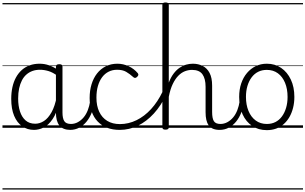

<svg xmlns="http://www.w3.org/2000/svg" viewBox="-20 -1035 2474 1555"><path d="M255 17Q202 17 160 -12Q118 -41 94.5 -97Q71 -153 71 -234Q71 -285 80.5 -328.5Q90 -372 109 -407Q128 -442 155.5 -467Q183 -492 219.5 -505.5Q256 -519 301 -519Q340 -519 376 -506.5Q412 -494 448 -470V-419Q408 -449 372.5 -459.5Q337 -470 303 -470Q270 -470 242.5 -460Q215 -450 193.5 -431Q172 -412 157.5 -384Q143 -356 135 -319.5Q127 -283 127 -237Q127 -178 142 -132Q157 -86 187.5 -59.5Q218 -33 265 -33Q302 -33 336 -55Q370 -77 397.5 -126Q425 -175 440 -255L459 -206Q440 -120 406.5 -71Q373 -22 334 -2.5Q295 17 255 17ZM550 17Q520 17 497.5 8Q475 -1 461 -18.5Q447 -36 440 -62Q433 -88 433 -123V-496Q433 -506 440 -510.5Q447 -515 460 -515Q473 -515 479.5 -510.5Q486 -506 486 -496V-124Q486 -77 500.5 -54Q515 -31 556 -31Q564 -31 568 -23.5Q572 -16 571.5 -7Q571 2 566 9.5Q561 17 550 17ZM0 490H622V500H0ZM0 -20H622V0H0ZM0 -505H622V-500H0ZM0 -1010H622V-1000H0Z M547 17Q536 17 530.5 9.5Q525 2 525.5 -7Q526 -16 533 -23.5Q540 -31 553 -31Q584 -31 610.5 -45.5Q637 -60 657.5 -84.5Q678 -109 691 -142.5Q704 -176 710 -215Q711 -226 720 -229Q729 -232 737 -228Q745 -224 744 -213Q739 -165 723 -123.5Q707 -82 681.5 -50.5Q656 -19 622 -1Q588 17 547 17ZM622 490V500ZM622 -20V0ZM622 -505V-500ZM622 -1010V-1000Z M950 17Q836 17 771 -51Q706 -119 706 -241Q706 -302 721.5 -352.5Q737 -403 766 -440Q795 -477 836.5 -498Q878 -519 931 -519Q977 -519 1021 -499Q1065 -479 1096 -442Q1101 -435 1100.5 -428.5Q1100 -422 1091 -413Q1082 -404 1074 -404Q1066 -404 1060 -410Q1030 -437 1001.5 -453.5Q973 -470 928 -470Q891 -470 860 -454.5Q829 -439 807 -409.5Q785 -380 773 -338.5Q761 -297 761 -244Q761 -178 783.5 -130Q806 -82 848.5 -56Q891 -30 951 -30Q962 -30 967.5 -23Q973 -16 973 -6.5Q973 3 967.5 10Q962 17 950 17ZM622 490H1157V500H622ZM622 -20H1157V0H622ZM622 -505H1157V-500H622ZM622 -1010H1157V-1000H622Z M949 17Q940 17 935.5 10Q931 3 931 -6.5Q931 -16 936.5 -23Q942 -30 951 -30Q1021 -30 1085.5 -61.5Q1150 -93 1203.5 -151.5Q1257 -210 1296 -291Q1300 -300 1309.5 -299Q1319 -298 1326 -290Q1333 -282 1327 -271Q1285 -180 1226 -115.5Q1167 -51 1097 -17Q1027 17 949 17ZM1157 490V500ZM1157 -20V0ZM1157 -505V-500ZM1157 -1010V-1000Z M1760 17Q1728 17 1706 8Q1684 -1 1670.5 -19.5Q1657 -38 1651 -64.5Q1645 -91 1645 -126V-332Q1645 -398 1619.5 -433.5Q1594 -469 1535 -469Q1506 -469 1477.5 -458Q1449 -447 1424 -421.5Q1399 -396 1379 -354.5Q1359 -313 1347 -251V-4Q1347 6 1340.5 10.5Q1334 15 1320 15Q1307 15 1301 10.5Q1295 6 1295 -4V-996Q1295 -1006 1301 -1010.5Q1307 -1015 1320 -1015Q1334 -1015 1340.5 -1010.5Q1347 -1006 1347 -996V-366Q1364 -410 1386.5 -439.5Q1409 -469 1435 -486.5Q1461 -504 1488 -511.5Q1515 -519 1542 -519Q1586 -519 1621.5 -501Q1657 -483 1677.5 -444Q1698 -405 1698 -341V-128Q1698 -77 1712 -54Q1726 -31 1766 -31Q1777 -31 1782.5 -23.5Q1788 -16 1787.5 -7Q1787 2 1780 9.5Q1773 17 1760 17ZM1157 490H1833V500H1157ZM1157 -20H1833V0H1157ZM1157 -505H1833V-500H1157ZM1157 -1010H1833V-1000H1157Z M1758 17Q1747 17 1741.5 9.5Q1736 2 1736.5 -7Q1737 -16 1744 -23.5Q1751 -31 1764 -31Q1795 -31 1821.5 -45.5Q1848 -60 1868.5 -84.5Q1889 -109 1902 -142.5Q1915 -176 1921 -215Q1922 -226 1931 -229Q1940 -232 1948 -228Q1956 -224 1955 -213Q1950 -165 1934 -123.5Q1918 -82 1892.5 -50.5Q1867 -19 1833 -1Q1799 17 1758 17ZM1833 490V500ZM1833 -20V0ZM1833 -505V-500ZM1833 -1010V-1000Z M2141 19Q2073 19 2022.5 -15Q1972 -49 1944.5 -109.5Q1917 -170 1917 -250Q1917 -310 1933.5 -359Q1950 -408 1980.5 -444Q2011 -480 2051.5 -499.5Q2092 -519 2141 -519Q2207 -519 2257 -485Q2307 -451 2335.5 -390.5Q2364 -330 2364 -250Q2364 -203 2353.5 -161.5Q2343 -120 2324 -87Q2305 -54 2278 -30Q2251 -6 2216.5 6.5Q2182 19 2141 19ZM2141 -31Q2180 -31 2210.5 -46.5Q2241 -62 2263 -91.5Q2285 -121 2297 -161.5Q2309 -202 2309 -250Q2309 -315 2288.5 -364.5Q2268 -414 2230.5 -441.5Q2193 -469 2141 -469Q2102 -469 2071 -453.5Q2040 -438 2018 -408.5Q1996 -379 1984 -339Q1972 -299 1972 -250Q1972 -186 1992.5 -136.5Q2013 -87 2051 -59Q2089 -31 2141 -31ZM1833 490H2434V500H1833ZM1833 -20H2434V0H1833ZM1833 -505H2434V-500H1833ZM1833 -1010H2434V-1000H1833Z"/></svg>

Font: Playwrite NG Modern Guides
Style: Regular
Weight: 400
Designer: Veronika Burian, José Scaglione
Foundry: TypeTogether
Version: Version 1.003